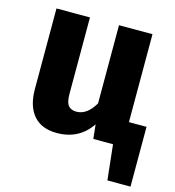

<svg xmlns="http://www.w3.org/2000/svg" viewBox="-105 -620 799 875"><g transform="rotate(15 295.0 -182.5)"><path d="M590 -116V166H481L463 0H370L363 -67Q306 17 202 17Q129 17 91.5 -27Q54 -71 54 -150V-531H212V-170Q212 -131 224.5 -115.5Q237 -100 263 -100Q313 -100 349 -162V-531H507V-116Z"/></g></svg>

Font: Fira Sans BGR
Style: Bold
Weight: 700
Designer: bBox Type GmbH & Carrois Corporate GbR & Edenspiekermann AG
Foundry: bBox Type GmbH & Carrois Corporate GbR & Edenspiekermann AG
Version: Version 4.301